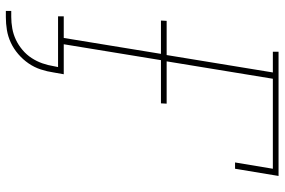

<svg xmlns="http://www.w3.org/2000/svg" viewBox="-174 -600 949 640"><g transform="rotate(90 300.0 -280.5)"><path d="M17 174V156H37Q56 156 75.5 152.5Q95 149 113 140.5Q131 132 147 118.5Q163 105 174 88Q185 71 191.5 52.5Q198 34 201 15L204 0H35V-19H107L160 -343H49L50 -362H164L222 -716H153V-735H567L543 -590H522L543 -716H243L185 -362H326L325 -343H181L128 -19H228L222 15Q219 36 212 57.5Q205 79 192 98Q179 117 161 132.5Q143 148 122.5 157.5Q102 167 80.5 170.5Q59 174 38 174Z"/></g></svg>

Font: Iosevka Etoile Thin
Style: Italic
Weight: 100
Italic angle: -9°
Designer: Belleve Invis
Foundry: Belleve Invis
Version: Version 22.1.2; ttfautohint (v1.8.4)